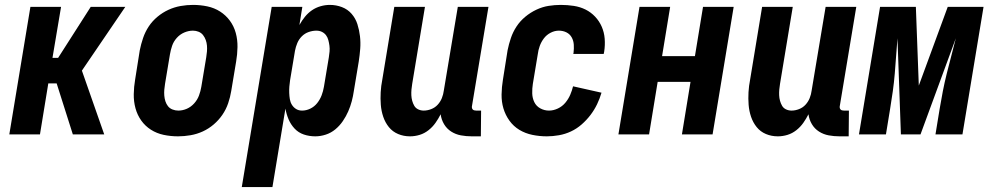

<svg xmlns="http://www.w3.org/2000/svg" viewBox="-20 -548 4040 783"><path d="M277 0 211 -208H177L143 0H18L104 -520H229L194 -312H217L350 -520H491L314 -260L405 0Z M706 8Q676 8 647.5 2Q619 -4 595.5 -19Q572 -34 556 -56.5Q540 -79 532.5 -106.5Q525 -134 525.5 -164Q526 -194 531 -223L550 -343Q555 -368 563.5 -393Q572 -418 586.5 -440Q601 -462 622 -479.5Q643 -497 667 -508Q691 -519 716.5 -523.5Q742 -528 767 -528Q797 -528 825.5 -522Q854 -516 877.5 -501Q901 -486 917.5 -463.5Q934 -441 941.5 -413.5Q949 -386 948.5 -356Q948 -326 943 -297L923 -177Q919 -152 910.5 -127Q902 -102 887 -80Q872 -58 851.5 -40.5Q831 -23 807 -12Q783 -1 757 3.5Q731 8 706 8ZM707 -97Q725 -97 742 -104.5Q759 -112 772 -126.5Q785 -141 791.5 -158.5Q798 -176 801 -194L821 -314Q823 -326 824 -338Q825 -350 824 -362Q823 -374 819 -385Q815 -396 808 -405Q801 -414 790 -418.5Q779 -423 767 -423Q749 -423 731.5 -415.5Q714 -408 701 -393.5Q688 -379 682 -361.5Q676 -344 673 -326L653 -206Q651 -194 650 -182Q649 -170 650 -158Q651 -146 654.5 -135Q658 -124 665 -115Q672 -106 683.5 -101.5Q695 -97 707 -97Z M966 215 1088 -520H1213L1201 -446Q1211 -464 1223.5 -479.5Q1236 -495 1252 -506Q1268 -517 1287 -522.5Q1306 -528 1325 -528Q1351 -528 1374.5 -519Q1398 -510 1414 -491.5Q1430 -473 1437.5 -449.5Q1445 -426 1448 -400.5Q1451 -375 1449 -349Q1447 -323 1443 -297L1423 -177Q1420 -156 1414.5 -135Q1409 -114 1400 -93.5Q1391 -73 1378 -54Q1365 -35 1347.5 -20.5Q1330 -6 1308.5 1Q1287 8 1266 8Q1241 8 1219 0.5Q1197 -7 1181.5 -23.5Q1166 -40 1157 -61Q1148 -82 1144 -105L1091 215ZM1212 -97Q1229 -97 1245.5 -105Q1262 -113 1273.5 -127.5Q1285 -142 1291.5 -159Q1298 -176 1301 -194L1321 -314Q1323 -326 1324 -338Q1325 -350 1323.5 -361.5Q1322 -373 1319 -384.5Q1316 -396 1309.5 -404.5Q1303 -413 1293 -418Q1283 -423 1270 -423Q1255 -423 1239 -417.5Q1223 -412 1211 -400Q1199 -388 1192.5 -372.5Q1186 -357 1183 -341L1163 -221Q1161 -208 1160 -195Q1159 -182 1159.5 -169Q1160 -156 1162 -143.5Q1164 -131 1170.5 -120.5Q1177 -110 1187.5 -103.5Q1198 -97 1212 -97Z M1652 8Q1626 8 1603.5 -1.5Q1581 -11 1566 -29.5Q1551 -48 1543 -71.5Q1535 -95 1533 -120.5Q1531 -146 1532.5 -172Q1534 -198 1539 -223L1588 -520H1713L1661 -206Q1659 -195 1658 -183Q1657 -171 1657.5 -159.5Q1658 -148 1661 -137Q1664 -126 1669.5 -116.5Q1675 -107 1685.5 -102Q1696 -97 1708 -97Q1723 -97 1738.5 -103Q1754 -109 1765 -121Q1776 -133 1782 -148Q1788 -163 1790 -179L1847 -520H1972L1905 -117Q1904 -113 1904.5 -109Q1905 -105 1907.5 -102Q1910 -99 1914 -98Q1918 -97 1922 -97H1942L1941 8H1904Q1881 8 1859.5 4Q1838 0 1820 -11.5Q1802 -23 1791 -41.5Q1780 -60 1777 -82Q1768 -64 1756 -47Q1744 -30 1727.5 -17Q1711 -4 1691.5 2Q1672 8 1652 8Z M2210 8Q2180 8 2151 2Q2122 -4 2098 -18.5Q2074 -33 2057.5 -56Q2041 -79 2033 -106Q2025 -133 2025.5 -163Q2026 -193 2031 -223L2050 -343Q2055 -368 2063.5 -393Q2072 -418 2086.5 -440Q2101 -462 2122 -479.5Q2143 -497 2167.5 -508.5Q2192 -520 2217 -524Q2242 -528 2267 -528Q2294 -528 2320 -524Q2346 -520 2368 -509Q2390 -498 2407 -480Q2424 -462 2434 -439Q2444 -416 2446 -390Q2448 -364 2444 -338L2442 -328H2318L2319 -333Q2321 -349 2320 -365.5Q2319 -382 2311.5 -395.5Q2304 -409 2290 -416Q2276 -423 2259 -423Q2242 -423 2225.5 -414.5Q2209 -406 2198 -391.5Q2187 -377 2181 -360Q2175 -343 2173 -326L2153 -206Q2150 -187 2150.5 -167.5Q2151 -148 2159 -131.5Q2167 -115 2183.5 -106Q2200 -97 2219 -97Q2237 -97 2255 -105.5Q2273 -114 2285.5 -129Q2298 -144 2305.5 -161.5Q2313 -179 2317 -196L2433 -170Q2426 -146 2415 -123Q2404 -100 2388 -79Q2372 -58 2352 -40.5Q2332 -23 2308.5 -12Q2285 -1 2259.5 3.5Q2234 8 2210 8Z M2502 0 2588 -520H2713L2680 -319H2814L2847 -520H2972L2886 0H2761L2796 -214H2662L2627 0Z M3152 8Q3126 8 3103.5 -1.5Q3081 -11 3066 -29.5Q3051 -48 3043 -71.5Q3035 -95 3033 -120.5Q3031 -146 3032.5 -172Q3034 -198 3039 -223L3088 -520H3213L3161 -206Q3159 -195 3158 -183Q3157 -171 3157.5 -159.5Q3158 -148 3161 -137Q3164 -126 3169.5 -116.5Q3175 -107 3185.5 -102Q3196 -97 3208 -97Q3223 -97 3238.5 -103Q3254 -109 3265 -121Q3276 -133 3282 -148Q3288 -163 3290 -179L3347 -520H3472L3405 -117Q3404 -113 3404.5 -109Q3405 -105 3407.5 -102Q3410 -99 3414 -98Q3418 -97 3422 -97H3442L3441 8H3404Q3381 8 3359.5 4Q3338 0 3320 -11.5Q3302 -23 3291 -41.5Q3280 -60 3277 -82Q3268 -64 3256 -47Q3244 -30 3227.5 -17Q3211 -4 3191.5 2Q3172 8 3152 8Z M3483 0 3569 -520H3715L3727 -199L3845 -520H3991L3905 0H3795L3812 -104Q3818 -140 3825 -176Q3832 -212 3841 -248Q3850 -284 3859.5 -320Q3869 -356 3878 -392L3734 0H3654L3640 -392Q3637 -356 3634.5 -320Q3632 -284 3629 -248Q3626 -212 3621 -176Q3616 -140 3610 -104L3593 0Z"/></svg>

Font: Iosevka Term Curly Extrabold
Style: Italic
Weight: 800
Italic angle: -9°
Designer: Belleve Invis
Foundry: Belleve Invis
Version: Version 32.3.0